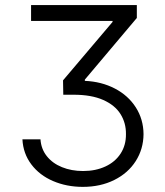

<svg xmlns="http://www.w3.org/2000/svg" viewBox="-20 -727 649 757"><path d="M307.6 -52.7Q356.9 -52.7 395.5 -70.6Q434.1 -88.4 455.6 -121.6Q477.1 -154.8 476.6 -198.2Q477.1 -242.2 455.1 -277.3Q433.1 -312.5 386.7 -333Q340.3 -353.5 270.5 -353.5H229.5L228.5 -410.2L423.8 -640.6V-644.5H102.5V-707H519.5V-656.2L314.5 -413.1V-408.2Q380.4 -405.3 432.9 -377.9Q485.4 -350.6 515.4 -303.7Q545.4 -256.8 545.9 -198.2Q545.4 -139.2 515.1 -91.8Q484.9 -44.4 430.4 -17.3Q376 9.8 306.6 9.8Q242.7 9.8 189.2 -13.2Q135.7 -36.1 103.5 -78.9Q71.3 -121.6 68.4 -177.7H139.6Q142.1 -139.6 164.6 -111.3Q187 -83 224.4 -67.9Q261.7 -52.7 307.6 -52.7Z"/></svg>

Font: Pretendard JP Light
Style: Regular
Weight: 300
Designer: Base glyphs from Inter by Rasmus Andersson; Hangeul glyphs from Noto Sans CJK(Source Han Sans) by Jang Soo-young and Kan
Foundry: Kil Hyung-jin
Version: Version 1.309